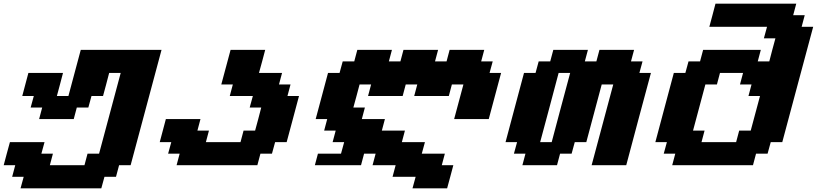

<svg xmlns="http://www.w3.org/2000/svg" viewBox="-20 -895 4425 1040"><path d="M91.3 125H528.8L545.9 62.5H608.4L625 0H687.5Q715.3 -104 771.2 -312.3Q827.1 -520.5 855 -625H417.5Q406.2 -583.5 384 -500Q361.8 -416.5 350.6 -375H288.1Q293.9 -396 304.9 -437.5Q315.9 -479 321.3 -500H133.8Q128.4 -479 117.2 -437.5Q106 -396 100.6 -375H163.1L146 -312.5H208.5L191.9 -250H379.4L396 -312.5H458.5L475.6 -375H538.1Q543.9 -395.5 554.9 -437.3Q565.9 -479 571.3 -500H633.8L516.6 -62.5H454.1L437.5 0H250L266.6 -62.5H204.1L221.2 -125H33.7Q27.8 -104 16.6 -62.5Q5.4 -21 0 0H62.5L45.9 62.5H108.4Z M936.5 0H1374L1390.6 -62.5H1453.1L1470.2 -125H1532.7Q1543.9 -166.5 1566.2 -249.8Q1588.4 -333 1599.6 -375H1537.1L1553.7 -437.5H1491.2L1507.8 -500H1382.8Q1388.7 -520.5 1399.9 -562.3Q1411.1 -604 1416.5 -625H1229L1178.7 -437.5H1241.2L1224.6 -375H1349.6L1332.5 -312.5H1395Q1389.6 -291.5 1378.7 -249.8Q1367.7 -208 1361.8 -187.5H1299.3L1282.7 -125H1095.2L1111.8 -187.5H1049.3L1065.9 -250H878.4Q873 -229 861.8 -187.3Q850.6 -145.5 845.2 -125H907.7L890.6 -62.5H953.1Z M1702.1 -62.5 1685.5 0H1935.5L1952.1 -62.5H2014.6L1998 0H2123L2106.4 62.5H2231.4L2214.4 125H2401.9Q2407.7 104 2418.9 62.5Q2430.2 21 2435.5 0H2373L2389.6 -62.5H2264.6L2281.7 -125H2156.7L2173.3 -187.5H2048.3L2064.9 -250H1939.9L1956.5 -312.5H1894Q1899.9 -333 1911.1 -375Q1922.4 -417 1927.7 -437.5H1990.2L1973.6 -375H2161.1L2177.7 -437.5H2240.2L2223.6 -375H2411.1L2427.7 -437.5H2490.2L2439.9 -250H2627.4Q2638.7 -292 2660.9 -375.2Q2683.1 -458.5 2694.3 -500H2631.8L2648.9 -562.5H2586.4L2603 -625H2415.5L2398.9 -562.5H2336.4L2353 -625H2165.5L2148.9 -562.5H2086.4L2103 -625H1915.5L1898.9 -562.5H1836.4L1819.3 -500H1756.8Q1745.6 -458 1723.4 -375Q1701.2 -292 1689.9 -250H1752.4L1735.8 -187.5H1798.3L1781.7 -125H1844.2L1827.1 -62.5Z M3184.6 0H3372.1Q3394 -83 3438.7 -250Q3483.4 -417 3505.9 -500H3443.4L3460.4 -562.5H3397.9L3414.6 -625H3227.1L3210.4 -562.5H3147.9L3164.6 -625H2977.1L2960.4 -562.5H2897.9L2880.9 -500H2818.4Q2801.8 -437.5 2768.3 -312.5Q2734.9 -187.5 2718.3 -125H2780.8L2763.7 -62.5H2826.2L2809.6 0H2997.1L3013.7 -62.5H3076.2L3093.3 -125H3155.8L3239.3 -437.5H3301.8ZM2968.3 -125H2905.8Q2922.9 -187.5 2956.1 -312.5Q2989.3 -437.5 3005.9 -500H3068.4Q3051.3 -437.5 3018.1 -312.5Q2984.9 -187.5 2968.3 -125Z M3621.1 0H4058.6L4075.2 -62.5H4137.7L4154.8 -125H4217.3Q4245.1 -229.5 4301 -437.7Q4356.9 -646 4384.8 -750H4322.3L4338.9 -812.5H4276.4L4293 -875H3855.5Q3850.1 -854 3839.1 -812.5Q3828.1 -771 3822.3 -750H4134.8L4117.7 -687.5H4180.2Q4174.3 -667 4163.3 -625.2Q4152.3 -583.5 4147 -562.5H4084.5L4101.1 -625H3788.6L3772 -562.5H3709.5L3692.4 -500H3629.9Q3613.3 -437.5 3579.8 -312.5Q3546.4 -187.5 3529.8 -125H3592.3L3575.2 -62.5H3637.7ZM3967.3 -125H3779.8L3796.4 -187.5H3733.9Q3745.1 -229 3767.3 -312.3Q3789.6 -395.5 3800.8 -437.5H3863.3L3879.9 -500H4004.9L3988.3 -437.5H4050.8L4034.2 -375H4096.7L4046.4 -187.5H3983.9Z"/></svg>

Font: Faithful 32x
Style: SemiboldOblique
Weight: 400
Foundry: Faithful Resource Pack
Version: Version 1.0; January 27, 2023